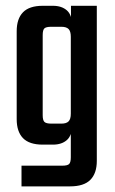

<svg xmlns="http://www.w3.org/2000/svg" viewBox="-20 -508 400 666"><path d="M37.9 -261.4H128.1V-108.3Q128.1 -91 134.1 -85.1Q140.1 -79.2 157.9 -79.2H193Q210.2 -79.2 217.9 -87Q225.6 -94.7 225.6 -113.9V-137.7L230 -137V-73.8Q230 -38.1 212 -22.2Q194 -6.3 163.6 -6.3H128.2Q81.7 -6.3 59.8 -28.8Q37.9 -51.4 37.9 -94.8ZM128.1 -227.4H37.9V-399.5Q37.9 -442.8 59.8 -465.4Q81.7 -487.9 128.2 -487.9H163.6Q194 -487.9 212 -472Q230 -456.1 230 -420.4V-347.8H225.6V-380.3Q225.6 -399.5 217.9 -407.3Q210.2 -415.1 193 -415.1H157.9Q140.1 -415.1 134.1 -409.6Q128.1 -404.1 128.1 -386ZM225.6 37.6V-16.5H315.8V50Q315.8 93.4 293.3 115.9Q270.9 138.5 222.5 138.5H54.6V66.7H195.8Q214.3 66.7 219.9 60.8Q225.6 54.9 225.6 37.6ZM315.8 -4.7H225.6V-426.1L226.2 -428.5V-487.9H315.8Z"/></svg>

Font: Teko Variable Light
Style: Regular
Weight: 300
Designer: Manushi Parikh, Jonny Pinhorn
Foundry: Indian Type Foundry
Version: Version 3.000